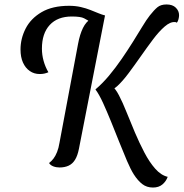

<svg xmlns="http://www.w3.org/2000/svg" viewBox="-20 -729 823 861"><path d="M463 -323 408 -328Q440 -355 469.5 -390.5Q499 -426 525.5 -464.5Q552 -503 575.5 -540.5Q599 -578 618 -609.5Q637 -641 652 -660Q671 -684 686 -696.5Q701 -709 727 -709Q754 -709 768.5 -694.5Q783 -680 783 -661Q783 -653 780.5 -643Q778 -633 773 -627Q771 -629 769 -629.5Q767 -630 765 -630Q744 -632 718.5 -610Q693 -588 666 -552Q639 -516 611 -476Q583 -436 556.5 -400.5Q530 -365 506 -343Q482 -321 463 -323ZM666 112Q638 112 618 96.5Q598 81 580 53Q566 31 549.5 -7.5Q533 -46 515 -91.5Q497 -137 478.5 -182.5Q460 -228 442.5 -266.5Q425 -305 408 -328L482 -343Q497 -333 513.5 -301.5Q530 -270 547.5 -226Q565 -182 585 -135Q605 -88 627.5 -45Q650 -2 676 27.5Q702 57 732 64Q725 84 708.5 98Q692 112 666 112ZM247 22Q232 22 219 17Q206 12 200 2Q211 -6 220 -18Q229 -30 236 -47.5Q243 -65 247 -90L330 -532Q338 -575 352 -603.5Q366 -632 389.5 -646Q413 -660 451 -660L334 -62Q328 -31 316.5 -12.5Q305 6 287.5 14Q270 22 247 22ZM158 -397Q133 -397 113.5 -410.5Q94 -424 83 -448.5Q72 -473 72 -507Q72 -556 95 -601Q118 -646 166.5 -674.5Q215 -703 290 -703Q318 -703 342 -697.5Q366 -692 386 -684Q406 -676 422 -669.5Q438 -663 450 -660L376 -635L375 -637Q372 -639 357 -647Q342 -655 302 -655Q238 -655 203 -617Q168 -579 168 -511Q168 -483 175.5 -456Q183 -429 197 -405Q188 -401 178.5 -399Q169 -397 158 -397Z"/></svg>

Font: Sansita Swashed Light
Style: Regular
Weight: 300
Designer: Pablo Cosgaya
Foundry: Omnibus-Type
Version: Version 1.003